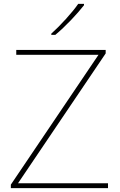

<svg xmlns="http://www.w3.org/2000/svg" viewBox="-20 -972 618 992"><path d="M414 -945V-952H384C355 -909 290 -838 245 -798V-792H266C319 -836 379 -900 414 -945ZM538 0V-25H73L526 -696V-714H64V-689H489L36 -18V0Z"/></svg>

Font: Noto Sans Sinhala Thin
Style: Regular
Weight: 100
Designer: Jelle Bosma - Monotype Design Team
Foundry: Monotype Imaging Inc.
Version: Version 2.006